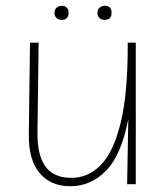

<svg xmlns="http://www.w3.org/2000/svg" viewBox="-20 -639 575 666"><path d="M224 7Q156 7 117.5 -38.5Q79 -84 80 -172L84 -491H114L110 -180Q109 -101 137.5 -61.5Q166 -22 228 -22Q286 -22 330 -67Q374 -112 399 -215Q424 -318 423 -491H451V0H421L425 -226Q401 -101 348 -47Q295 7 224 7ZM195 -570Q184 -570 176.5 -576Q169 -582 169 -595Q169 -606 176.5 -612.5Q184 -619 195 -619Q205 -619 211.5 -612.5Q218 -606 218 -595Q218 -582 211.5 -576Q205 -570 195 -570ZM343 -570Q333 -570 325.5 -576Q318 -582 318 -595Q318 -606 325.5 -612.5Q333 -619 343 -619Q367 -619 367 -595Q367 -570 343 -570Z"/></svg>

Font: Livvic Thin
Style: Regular
Weight: 250
Designer: Jacques Le Bailly, Baron von Fonthausen
Version: Version 1.001; ttfautohint (v1.8.2)